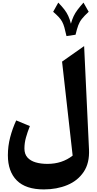

<svg xmlns="http://www.w3.org/2000/svg" viewBox="-20 -1162 738 1462"><path d="M555.2 -897.5 486.3 -887.2Q477.5 -927.7 470.2 -953.4Q462.9 -979 452.9 -997.3Q442.9 -1015.6 426.8 -1032.7Q410.6 -1049.8 384.8 -1072.3L423.8 -1142.1Q452.1 -1112.8 470 -1089.6Q487.8 -1066.4 499.5 -1041.3Q511.2 -1016.1 520 -981.4Q529.3 -1014.6 541 -1039.3Q552.7 -1064 570.6 -1087.6Q588.4 -1111.3 615.7 -1142.1L655.3 -1072.3Q621.6 -1041 603.8 -1018.6Q585.9 -996.1 575.9 -969.2Q565.9 -942.4 555.2 -897.5ZM620.6 -811 657.7 -24.4Q662.6 79.6 617.2 147Q571.8 214.4 492.2 247.3Q412.6 280.3 314 280.3Q176.3 280.3 108.2 212.2Q40 144 40 20Q40 -49.3 57.4 -116.2Q74.7 -183.1 103.5 -245.1L207.5 -202.1Q189 -155.8 177.5 -114.3Q166 -72.8 166 -31.2Q166 11.7 189.2 37.4Q212.4 63 252 74.5Q291.5 85.9 341.3 85.9Q453.1 85.9 533.2 22.9L452.6 -692.9Z"/></svg>

Font: Pinar-DS1-FD Bold
Style: Regular
Weight: 700
Designer: Amin Abedi
Version: Version 2.000